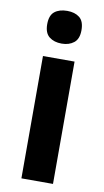

<svg xmlns="http://www.w3.org/2000/svg" viewBox="-87 -802 459 844"><g transform="rotate(10 142.5 -380.0)"><path d="M143 -760Q177 -760 198 -743.5Q219 -727 219 -687Q219 -648 197.5 -631Q176 -614 143 -614Q109 -614 87.5 -631Q66 -648 66 -687Q66 -727 87 -743.5Q108 -760 143 -760ZM213 -546V0H72V-546Z"/></g></svg>

Font: Noto Sans Tamil SemiCondensed
Style: Bold
Weight: 700
Width: 4
Designer: Jelle Bosma - Monotype Design Team
Foundry: Monotype Imaging Inc.
Version: Version 2.004; ttfautohint (v1.8.4.7-5d5b)